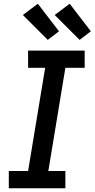

<svg xmlns="http://www.w3.org/2000/svg" viewBox="-20 -1005 505 1025"><path d="M27 0V-92H130L221 -643H130V-735H432V-643H329L238 -92H329V0ZM405 -792 272 -925 352 -985 465 -838ZM235 -792 102 -925 182 -985 295 -838Z"/></svg>

Font: Iosevka Etoile SmBdObl
Style: Regular
Weight: 600
Italic angle: -9°
Designer: Belleve Invis
Foundry: Belleve Invis
Version: Version 15.5.2; ttfautohint (v1.8.4)